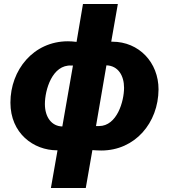

<svg xmlns="http://www.w3.org/2000/svg" viewBox="-20 -740 844 958"><path d="M234 198H408L441 9C456 10 470 11 485 11C654 11 770 -127 771 -294C771 -428 674 -532 540 -532H535L568 -720H394L362 -531C348 -533 330 -534 319 -534C147 -534 32 -391 32 -228C32 -75 147 10 265 10H267ZM204 -221C204 -290 240 -419 337 -413H344L291 -109C238 -110 204 -155 204 -221ZM459 -111 511 -414C570 -412 599 -362 599 -302C599 -235 564 -111 474 -111Z"/></svg>

Font: Fixel Display ExtraBold
Style: Italic
Weight: 800
Italic angle: -10°
Designer: AlfaBravo + MacPaw
Foundry: Kyrylo Tkachov, Marchela Mozhyna, Serhii Makarenko, Maria Weinstein, Zakhar Kryvoshyya
Version: Version 1.210;Glyphs 3.2 (3217)